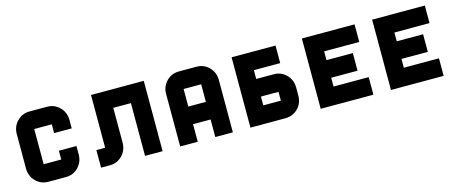

<svg xmlns="http://www.w3.org/2000/svg" viewBox="-39 -1031 3548 1495"><g transform="rotate(-15 1735.0 -283.5)"><path d="M495.6 -141.6Q494.1 -81.5 453.4 -40.8Q412.6 0 354 0H212.4Q153.8 0 113 -40.8Q72.3 -81.5 70.8 -141.6V-425.3Q72.3 -485.4 113 -526.1Q153.8 -566.9 212.4 -566.9H354Q412.6 -566.9 453.4 -526.1Q494.1 -485.4 495.6 -425.3V-354.5H354V-425.3H212.4V-141.6H354V-212.4H495.6Z M708 -566.9H1133.3V0H991.7V-425.3H849.6V-141.6Q848.1 -81.5 807.4 -40.8Q766.6 0 708 0H637.2V-141.6H708Z M1699.7 0H1558.1V-141.6H1416.5V0H1274.9V-425.3Q1274.9 -483.9 1316.9 -526.4Q1357.9 -566.9 1416.5 -566.9H1558.1Q1616.7 -566.9 1657.5 -526.1Q1698.2 -485.4 1699.7 -425.3ZM1558.1 -283.7V-425.3H1416.5V-283.7Z M2124.5 -141.6V-212.4H1982.9V-141.6ZM2124.5 -354.5Q2183.1 -354.5 2223.9 -313.7Q2264.6 -272.9 2266.1 -212.4V-141.6Q2264.6 -81.5 2224.9 -41.5Q2185.1 -1.5 2124.5 0H1841.3V-566.9H2195.3V-425.3H1982.9V-354.5Z M2832.5 -425.3H2549.3V-354.5H2761.7V-212.4H2549.3V-141.6H2832.5V0H2407.7V-566.9H2832.5Z M3398.9 -425.3H3115.7V-354.5H3328.1V-212.4H3115.7V-141.6H3398.9V0H2974.1V-566.9H3398.9Z"/></g></svg>

Font: Blazma
Style: Regular
Weight: 400
Designer: GGBotNet
Version: 1.00